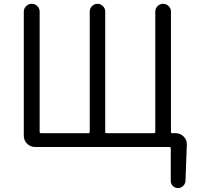

<svg xmlns="http://www.w3.org/2000/svg" viewBox="-20 -749 1006 981"><path d="M853.5 -75.2Q853.5 -68.4 861.3 -68.4H877Q901.4 -68.4 918.5 -51.3Q935.5 -34.2 934.6 -10.7L927.7 175.8Q926.8 190.4 915.5 201.2Q904.3 211.9 889.6 211.9Q874 211.9 863.3 201.2Q852.5 190.4 852.5 175.8V9.8Q852.5 2 845.7 2H159.2Q135.7 2 118.7 -14.6Q101.6 -31.2 101.6 -55.7V-689.5Q101.6 -706.1 113.8 -717.8Q126 -729.5 142.6 -729.5Q159.2 -729.5 170.9 -717.8Q182.6 -706.1 182.6 -689.5V-75.2Q182.6 -68.4 190.4 -68.4H430.7Q438.5 -68.4 438.5 -75.2V-689.5Q438.5 -706.1 450.2 -717.8Q461.9 -729.5 478 -729.5Q494.1 -729.5 505.9 -717.8Q517.6 -706.1 517.6 -689.5V-75.2Q517.6 -68.4 525.4 -68.4H765.6Q773.4 -68.4 773.4 -75.2V-689.5Q773.4 -706.1 785.2 -717.8Q796.9 -729.5 813.5 -729.5Q830.1 -729.5 841.8 -717.8Q853.5 -706.1 853.5 -689.5Z"/></svg>

Font: Gen Jyuu Gothic Normal
Style: Regular
Weight: 300
Designer: [Source Han Sans]
Ryoko NISHIZUKA  (kana & ideographs); Paul D. Hunt (Latin, Greek & Cyrillic); Wenlong ZHANG  (bopomofo
Version: Version 1.002.20150607